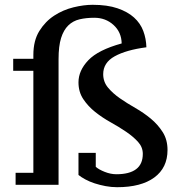

<svg xmlns="http://www.w3.org/2000/svg" viewBox="-20 -770 759 800"><path d="M487 -589Q486 -636 453 -666Q420 -696 373 -696Q339 -696 311.5 -689.5Q284 -683 264.5 -664Q245 -645 234.5 -611.5Q224 -578 224 -523V0H45V-50H119V-475H35V-525H119V-541Q119 -601 144 -641Q169 -681 206 -705Q243 -729 286 -739.5Q329 -750 366 -750Q427 -750 469.5 -735.5Q512 -721 538.5 -697Q565 -673 577 -641Q589 -609 590 -573Q506 -562 458 -535.5Q410 -509 410 -461Q410 -429 430 -405Q450 -381 479.5 -360.5Q509 -340 544 -320Q579 -300 608.5 -275.5Q638 -251 658 -219.5Q678 -188 678 -145Q678 -71 623 -30.5Q568 10 468 10Q444 10 420 5.5Q396 1 374.5 -6Q353 -13 335.5 -22.5Q318 -32 307 -41V-133H379V-75Q391 -64 416 -54Q441 -44 465 -44Q519 -44 547 -65Q575 -86 575 -129Q575 -157 555 -179Q535 -201 505.5 -221Q476 -241 441 -260.5Q406 -280 376.5 -303.5Q347 -327 327 -357Q307 -387 307 -427Q307 -476 348 -519Q389 -562 487 -589Z"/></svg>

Font: PT Serif Caption
Style: Regular
Weight: 400
Designer: A.Korolkova, O.Umpeleva, V.Yefimov
Foundry: ParaType Ltd
Version: Version 1.000W OFL